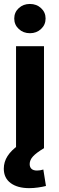

<svg xmlns="http://www.w3.org/2000/svg" viewBox="-27 -769 304 996"><path d="M56.2 0V-529.3H201.2V0ZM124.5 207Q64 207 28.3 180.7Q-7.3 154.3 -7.3 106Q-7.3 70.8 12.2 40.5Q31.7 10.3 68.8 -15.6L200.7 0Q161.6 23.4 144.3 42.2Q127 61 127 82Q127 98.1 136.5 106.9Q146 115.7 165 115.7Q173.3 115.7 181.9 114.3Q190.4 112.8 197.8 110.4L211.4 195.8Q194.3 200.2 170.7 203.6Q147 207 124.5 207ZM128.4 -596.7Q93.8 -596.7 70.3 -618.7Q46.9 -640.6 46.9 -672.9Q46.9 -705.1 70.3 -726.8Q93.8 -748.5 127.9 -748.5Q162.6 -748.5 186 -726.8Q209.5 -705.1 209.5 -672.9Q209.5 -640.6 186 -618.7Q162.6 -596.7 128.4 -596.7Z"/></svg>

Font: Inter 24pt
Style: Bold
Weight: 700
Designer: Rasmus Andersson
Foundry: rsms
Version: Version 4.001;git-66647c0bb